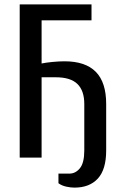

<svg xmlns="http://www.w3.org/2000/svg" viewBox="-20 -720 548 877"><path d="M320 137Q303 137 282.5 132.5Q262 128 247 117V73H297Q325 73 345 48.5Q365 24 365 -33V-245Q365 -306 333.5 -336.5Q302 -367 235 -367H170V-430Q189 -434 219 -437Q249 -440 275 -440Q370 -440 417.5 -392Q465 -344 465 -245V-33Q465 54 427 95.5Q389 137 320 137ZM70 0V-700H398V-627H170V0Z"/></svg>

Font: Cuprum Medium
Style: Regular
Weight: 500
Designer: Jovanny Lemonad
Foundry: Jovanny Lemonad
Version: Version 3.000